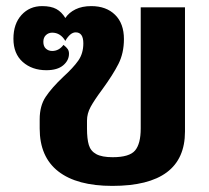

<svg xmlns="http://www.w3.org/2000/svg" viewBox="-20 -600 686 629"><path d="M110 -179V-209Q110 -253 129.5 -282.5Q149 -312 187 -348Q220 -378 236.5 -401.5Q253 -425 253 -458Q253 -494 228 -494Q210 -494 194 -466Q178 -493 151 -493Q139 -493 130.5 -485Q122 -477 122 -463Q122 -448 130.5 -440.5Q139 -433 151 -433Q173 -433 188 -453Q198 -445 202 -439Q206 -433 206 -424Q206 -402 187 -386Q168 -370 132 -370Q85 -370 54.5 -397Q24 -424 24 -473Q24 -522 50.5 -551Q77 -580 118 -580Q147 -580 164.5 -570.5Q182 -561 194 -541Q206 -559 227.5 -569.5Q249 -580 279 -580Q328 -580 357 -551.5Q386 -523 386 -472Q386 -426 368 -390.5Q350 -355 315 -307Q289 -272 277 -250Q265 -228 265 -205V-179Q265 -145 271 -125Q277 -105 295.5 -95Q314 -85 349 -85Q404 -85 422.5 -107Q441 -129 441 -179V-576H586V-169Q586 9 348 9Q232 9 171 -38.5Q110 -86 110 -179Z"/></svg>

Font: Krub
Style: Bold
Weight: 700
Version: Version 1.000; ttfautohint (v1.6)